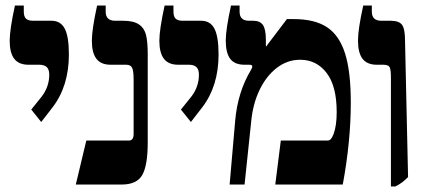

<svg xmlns="http://www.w3.org/2000/svg" viewBox="-20 -667 1524 694"><path d="M93 -271 130 -317Q158 -353 158 -397Q158 -416 149 -424.5Q140 -433 122 -433H83Q48 -433 31.5 -454.5Q15 -476 15 -520Q15 -560 34 -647H66V-625Q66 -607 74 -599.5Q82 -592 99 -592H166Q199 -592 214 -563.5Q229 -535 229 -470Q229 -356 170 -279L129 -226Z M292 -159H446Q463 -159 463 -183V-378Q463 -411 457.5 -422Q452 -433 436 -433H380Q345 -433 328.5 -454.5Q312 -476 312 -520Q312 -560 331 -647H362V-625Q362 -592 396 -592H425Q463 -592 482.5 -578.5Q502 -565 508 -540Q514 -515 514 -471V-152Q514 -70 494.5 -35Q475 0 420 0H254Z M634 -271 671 -317Q699 -353 699 -397Q699 -416 690 -424.5Q681 -433 663 -433H624Q589 -433 572.5 -454.5Q556 -476 556 -520Q556 -560 575 -647H607V-625Q607 -607 615 -599.5Q623 -592 640 -592H707Q740 -592 755 -563.5Q770 -535 770 -470Q770 -356 711 -279L670 -226Z M830 -230Q839 -334 887 -414Q892 -422 892 -427Q892 -433 880 -433H864Q828 -433 812 -454.5Q796 -476 796 -521Q796 -560 815 -647H846V-625Q846 -592 880 -592H895Q920 -592 930.5 -576.5Q941 -561 941 -523V-500L942 -499L1017 -598H1042Q1117 -598 1161.5 -569Q1206 -540 1227 -474.5Q1248 -409 1248 -296Q1248 -157 1219 0H975L995 -159H1164Q1171 -159 1176 -164.5Q1181 -170 1186 -183Q1197 -213 1197 -262Q1197 -356 1160.5 -403.5Q1124 -451 1065 -451Q1019 -451 981 -422Q943 -393 918.5 -342.5Q894 -292 888 -228L864 0H810Z M1393 -387Q1393 -415 1388.5 -424Q1384 -433 1365 -433H1342Q1307 -433 1290.5 -454.5Q1274 -476 1274 -520Q1274 -562 1293 -647H1324V-625Q1324 -592 1358 -592H1392Q1422 -592 1433 -577.5Q1444 -563 1444 -520L1455 -27Q1434 -5 1409 7H1393Z"/></svg>

Font: Noto Serif Hebrew CondExtraBold
Style: Regular
Weight: 800
Width: 3
Designer: Monotype Design Team
Foundry: Monotype Imaging Inc.
Version: Version 1.000